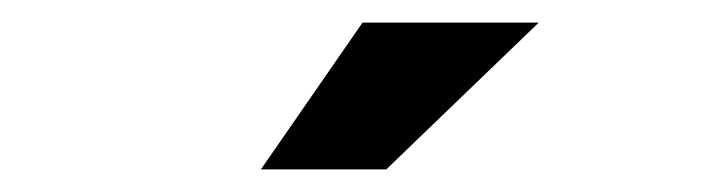

<svg xmlns="http://www.w3.org/2000/svg" viewBox="-20 -758 640 170"><path d="M211 -608 301 -738H457L322 -608Z"/></svg>

Font: Red Hat Display
Style: Bold
Weight: 700
Designer: Pentagram, MCKL
Foundry: Pentagram, MCKL
Version: Version 1.023; ttfautohint (v1.8.3)